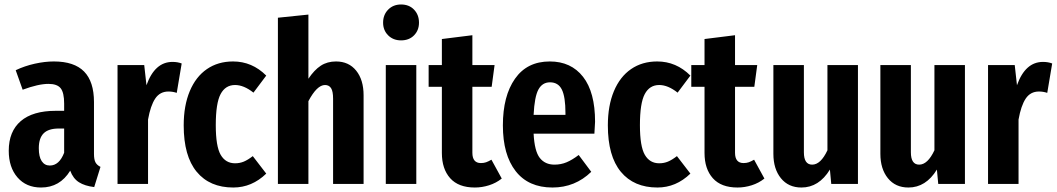

<svg xmlns="http://www.w3.org/2000/svg" viewBox="-20 -820 4711 856"><path d="M428 -76 400 14Q358 9 332 -7.5Q306 -24 293 -59Q247 16 163 16Q97 16 58 -29Q19 -74 19 -148Q19 -234 72.5 -280Q126 -326 229 -326H266V-358Q266 -407 250.5 -426.5Q235 -446 196 -446Q151 -446 81 -420L50 -507Q90 -526 135 -536Q180 -546 220 -546Q311 -546 355 -501Q399 -456 399 -365V-134Q399 -109 405.5 -96.5Q412 -84 428 -76ZM266 -139V-247H242Q196 -247 174.5 -225.5Q153 -204 153 -159Q153 -121 166 -101.5Q179 -82 202 -82Q244 -82 266 -139Z M790 -537 768 -406Q750 -412 731 -412Q693 -412 672 -380.5Q651 -349 640 -287V0H504V-530H623L633 -440Q670 -544 749 -544Q772 -544 790 -537Z M1167 -483 1110 -407Q1067 -441 1028 -441Q985 -441 963.5 -400.5Q942 -360 942 -262Q942 -167 964 -129.5Q986 -92 1028 -92Q1049 -92 1067 -99.5Q1085 -107 1107 -124L1167 -46Q1103 16 1020 16Q915 16 857 -54Q799 -124 799 -261Q799 -349 826 -413.5Q853 -478 902.5 -512Q952 -546 1019 -546Q1104 -546 1167 -483Z M1601 -395V0H1465V-380Q1465 -413 1456 -427Q1447 -441 1429 -441Q1393 -441 1355 -369V0H1219V-741L1355 -755V-469Q1381 -508 1410 -527Q1439 -546 1478 -546Q1535 -546 1568 -505Q1601 -464 1601 -395Z M1848 -719Q1848 -685 1826 -662.5Q1804 -640 1768 -640Q1733 -640 1710.5 -662.5Q1688 -685 1688 -719Q1688 -754 1710.5 -777Q1733 -800 1768 -800Q1804 -800 1826 -777Q1848 -754 1848 -719ZM1836 0H1700V-530H1836Z M2217 -24Q2192 -4 2160.5 6Q2129 16 2097 16Q2024 16 1987 -25.5Q1950 -67 1950 -138V-433H1891V-530H1950V-646L2086 -663V-530H2185L2172 -433H2086V-139Q2086 -93 2124 -93Q2137 -93 2147 -96.5Q2157 -100 2171 -108Z M2630 -224H2359Q2363 -146 2386.5 -116Q2410 -86 2452 -86Q2481 -86 2506 -96.5Q2531 -107 2560 -129L2616 -54Q2544 16 2443 16Q2336 16 2279 -57Q2222 -130 2222 -261Q2222 -392 2276 -469Q2330 -546 2431 -546Q2526 -546 2579.5 -477.5Q2633 -409 2633 -277Q2633 -266 2630 -224ZM2501 -316Q2501 -388 2485 -420.5Q2469 -453 2432 -453Q2398 -453 2380.5 -421Q2363 -389 2359 -308H2501Z M3058 -483 3001 -407Q2958 -441 2919 -441Q2876 -441 2854.5 -400.5Q2833 -360 2833 -262Q2833 -167 2855 -129.5Q2877 -92 2919 -92Q2940 -92 2958 -99.5Q2976 -107 2998 -124L3058 -46Q2994 16 2911 16Q2806 16 2748 -54Q2690 -124 2690 -261Q2690 -349 2717 -413.5Q2744 -478 2793.5 -512Q2843 -546 2910 -546Q2995 -546 3058 -483Z M3388 -24Q3363 -4 3331.5 6Q3300 16 3268 16Q3195 16 3158 -25.5Q3121 -67 3121 -138V-433H3062V-530H3121V-646L3257 -663V-530H3356L3343 -433H3257V-139Q3257 -93 3295 -93Q3308 -93 3318 -96.5Q3328 -100 3342 -108Z M3805 0H3686L3680 -64Q3631 16 3553 16Q3495 16 3461.5 -25.5Q3428 -67 3428 -134V-530H3564V-141Q3564 -86 3601 -86Q3639 -86 3669 -150V-530H3805Z M4282 0H4163L4157 -64Q4108 16 4030 16Q3972 16 3938.5 -25.5Q3905 -67 3905 -134V-530H4041V-141Q4041 -86 4078 -86Q4116 -86 4146 -150V-530H4282Z M4671 -537 4649 -406Q4631 -412 4612 -412Q4574 -412 4553 -380.5Q4532 -349 4521 -287V0H4385V-530H4504L4514 -440Q4551 -544 4630 -544Q4653 -544 4671 -537Z"/></svg>

Font: Fira Sans Compressed SemiBold
Style: Regular
Weight: 600
Width: 1
Designer: bBox Type GmbH & Carrois Corporate GbR & Edenspiekermann AG
Foundry: bBox Type GmbH & Carrois Corporate GbR & Edenspiekermann AG
Version: Version 4.301